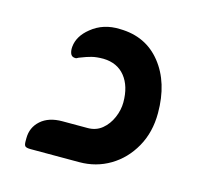

<svg xmlns="http://www.w3.org/2000/svg" viewBox="-67 -457 558 530"><g transform="rotate(15 212.0 -192.0)"><path d="M201 0H62Q51 0 47 -3Q43 -6 43 -17V-26Q43 -57 65.5 -77Q88 -97 127 -97H199Q223 -97 240 -111Q257 -125 266.5 -147Q276 -169 276 -191Q276 -237 254 -264.5Q232 -292 192 -293Q172 -293 158.5 -289.5Q145 -286 130 -280Q124 -278 121 -276Q118 -274 113 -275Q105 -276 102 -284Q99 -292 100 -303Q103 -334 133 -358Q167 -386 215 -384Q289 -383 332.5 -328.5Q376 -274 376 -187Q376 -132 352 -89.5Q328 -47 288.5 -23.5Q249 0 201 0Z"/></g></svg>

Font: Zain
Style: Bold
Weight: 700
Designer: Zain,Boutros
Foundry: Mobile Telecommunications Company (Zain), 2024
Version: Version 1.50; ttfautohint (v1.8.4)